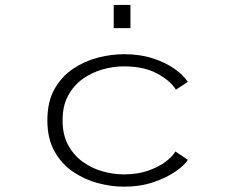

<svg xmlns="http://www.w3.org/2000/svg" viewBox="-20 -726 915 758"><path d="M469 11Q419.5 11 366.8 -3Q314 -17 268.5 -47.8Q223 -78.5 195 -128.8Q167 -179 167 -251Q167 -324 195 -374Q223 -424 268.5 -454.5Q314 -485 366.8 -498.5Q419.5 -512 469 -512Q533.5 -512 584.5 -495.2Q635.5 -478.5 670.5 -453.2Q705.5 -428 721.5 -402.5L674.5 -372Q653 -407 600.8 -435.5Q548.5 -464 469.5 -464Q427 -464 384.2 -451.8Q341.5 -439.5 306 -414Q270.5 -388.5 248.8 -348.2Q227 -308 227 -251Q227 -195 248.5 -154.5Q270 -114 305.5 -88Q341 -62 384 -49.8Q427 -37.5 469.5 -37.5Q522.5 -37.5 564.2 -52Q606 -66.5 633.8 -87.5Q661.5 -108.5 672.5 -128L721.5 -95Q709.5 -74.5 674.2 -49.8Q639 -25 586.5 -7Q534 11 469 11ZM429 -706.5H495V-615H429Z"/></svg>

Font: Trispace SemiExpanded ExtraLight
Style: Regular
Weight: 200
Width: 6
Designer: Tyler Finck
Foundry: Etcetera Type Company
Version: Version 1.210; ttfautohint (v1.8.3)